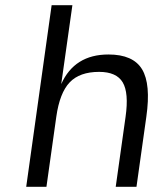

<svg xmlns="http://www.w3.org/2000/svg" viewBox="-20 -720 615 740"><path d="M159 0H81L179 -700H259L216 -396Q267 -510 398 -510Q493 -510 527.5 -453Q562 -396 544 -270L506 0H426L464 -270Q477 -362 453 -402.5Q429 -443 362 -443Q287 -443 248.5 -402.5Q210 -362 197 -270Z"/></svg>

Font: Fivo Sans Modern
Style: Italic
Weight: 400
Designer: Alexander Slobzheninov
Foundry: Alexander Slobzheninov
Version: 1.0